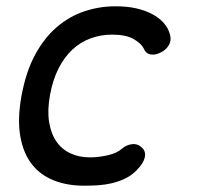

<svg xmlns="http://www.w3.org/2000/svg" viewBox="-20 -580 640 610"><path d="M48 -274Q62 -351 91 -405Q120 -459 160 -493.5Q200 -528 248 -544Q296 -560 346 -560Q384 -560 412.5 -553.5Q441 -547 462 -536Q483 -525 496.5 -511Q510 -497 516 -482Q526 -459 519 -442Q512 -425 494 -415Q474 -404 458.5 -407Q443 -410 437 -425Q429 -442 404.5 -456Q380 -470 336 -470Q300 -470 267.5 -458Q235 -446 209.5 -422Q184 -398 166 -362.5Q148 -327 139 -279Q130 -230 136 -192.5Q142 -155 159.5 -130Q177 -105 204.5 -92.5Q232 -80 266 -80Q292 -80 321.5 -86.5Q351 -93 368 -108Q382 -120 400 -122Q418 -124 432 -110Q438 -104 440 -96.5Q442 -89 440 -80Q438 -71 431.5 -60.5Q425 -50 413 -38Q397 -22 377 -12.5Q357 -3 336 2Q315 7 292.5 8.5Q270 10 248 10Q193 10 150.5 -7Q108 -24 81 -58.5Q54 -93 44.5 -147Q35 -201 48 -274Z"/></svg>

Font: Maple Mono
Style: Italic
Weight: 400
Italic angle: -10°
Monospace: yes
Designer: subframe7536
Version: Version 7.300